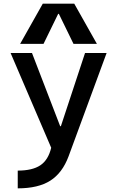

<svg xmlns="http://www.w3.org/2000/svg" viewBox="-20 -810 640 1050"><path d="M77 123Q157 123 200.5 94Q244 65 260 -2L38 -520H155L309 -120H313L445 -520H563L355 45Q321 136 255 178Q189 220 77 220ZM90 -570 214 -790H386L510 -570H382L302 -734H298L218 -570Z"/></svg>

Font: M PLUS Code Latin 60 Medium
Style: Regular
Weight: 500
Width: 7
Monospace: yes
Designer: Coji Morishita
Foundry: UNDERFOREST DESIGN
Version: Version 1.005; ttfautohint (v1.8.3)